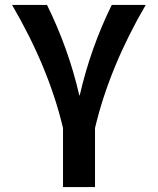

<svg xmlns="http://www.w3.org/2000/svg" viewBox="-20 -540 641 780"><path d="M366 220H236V-20Q178 -265 29 -520H171Q259 -341 302 -153H304Q348 -345 434 -520H572Q425 -268 366 -20Z"/></svg>

Font: M PLUS 1p
Style: Bold
Weight: 700
Version: Version 1.062